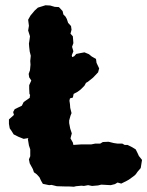

<svg xmlns="http://www.w3.org/2000/svg" viewBox="-20 -696 560 730"><path d="M70 -168 50 -176 32 -185 24 -198 17 -208 14 -225V-242L33 -259L30 -270L36 -281L63 -294L70 -308L93 -324L94 -334H95L92 -339L91 -359V-372L99 -390L91 -402L89 -415L94 -429L96 -450L95 -464L97 -484L93 -500L91 -517L90 -530L92 -543L94 -558L87 -580L90 -598L87 -621L96 -637L112 -656L124 -667L153 -676L171 -675L188 -670L204 -669L218 -654L221 -641L229 -633L234 -624L239 -609L250 -597L252 -583L248 -568L257 -558L259 -532L254 -518L259 -501L253 -486L254 -479L262 -482L270 -491L285 -494L301 -497L318 -490L329 -481L345 -472L347 -457L357 -436L353 -421L334 -401L314 -385L307 -381L301 -370L287 -356L275 -347L260 -339L257 -325L246 -322L244 -313L246 -300L247 -286L252 -266L248 -256L243 -238V-228L247 -207L253 -189L248 -170L257 -154L259 -145L289 -147H308H327L342 -150H361L371 -156L393 -157L413 -152L427 -150H445L454 -145H465L483 -136L496 -128L503 -114L508 -103L520 -88L515 -57L503 -43L496 -33L488 -26L470 -13L463 -9L441 2L427 -2L417 4L401 8L383 7L365 6L353 9L330 11L315 8L299 11L290 10L269 12L261 14L243 13H230L196 12L176 7L167 8L143 3L136 -9L130 -22L120 -33L109 -41L105 -53L93 -75L90 -90L95 -102V-128L90 -143L86 -167L88 -171Z"/></svg>

Font: Winky Rough
Style: Bold
Weight: 700
Designer: Simon Atzbach
Foundry: typofactur
Version: Version 1.206; ttfautohint (v1.8.4.7-5d5b)